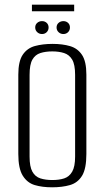

<svg xmlns="http://www.w3.org/2000/svg" viewBox="-20 -786 447 818"><path d="M202 12Q160 12 128 2.5Q96 -7 77 -37.5Q58 -68 58 -130V-468Q58 -525 77 -553Q96 -581 129 -590Q162 -599 204 -599Q246 -599 278.5 -589.5Q311 -580 329.5 -552Q348 -524 348 -468V-130Q348 -67 329.5 -37Q311 -7 278 2.5Q245 12 202 12ZM203 -19Q232 -19 253.5 -26Q275 -33 287.5 -54.5Q300 -76 300 -119V-467Q300 -511 287.5 -532Q275 -553 253 -560Q231 -567 203 -567Q174 -567 152 -560Q130 -553 118 -532Q106 -511 106 -467V-119Q106 -76 118 -54.5Q130 -33 152 -26Q174 -19 203 -19ZM159 -641Q147 -641 138.5 -649Q130 -657 130 -669Q130 -681 138.5 -688.5Q147 -696 159 -696Q171 -696 179 -688.5Q187 -681 187 -669Q187 -657 179 -649Q171 -641 159 -641ZM250 -641Q238 -641 229.5 -649Q221 -657 221 -669Q221 -681 229.5 -688.5Q238 -696 250 -696Q262 -696 270 -688.5Q278 -681 278 -669Q278 -657 270 -649Q262 -641 250 -641ZM116 -738V-766H296V-738Z"/></svg>

Font: Alumni Sans Thin Light
Style: Regular
Weight: 300
Version: Version 1.018